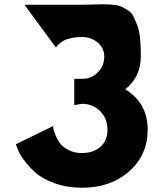

<svg xmlns="http://www.w3.org/2000/svg" viewBox="-20 -862 764 897"><path d="M242 -639 94 -840H367Q385 -840 417 -841Q449 -842 465 -842Q481 -842 506.5 -840Q532 -838 545 -832Q558 -826 576 -815Q594 -804 603 -786Q612 -768 621.5 -743Q631 -718 634.5 -682Q638 -646 638 -600Q638 -502 565 -445Q670 -381 670 -256Q670 -138 583.5 -61.5Q497 15 364 15Q293 15 235 -6Q177 -27 144.5 -56.5Q112 -86 90.5 -116Q69 -146 62 -167L54 -188L228 -273Q228 -268 229.5 -259.5Q231 -251 240 -229Q249 -207 262 -190.5Q275 -174 301.5 -160.5Q328 -147 363 -147Q416 -147 449 -176Q482 -205 482 -256Q482 -309 447.5 -343Q413 -377 363 -377L327 -371V-494H368Q407 -494 437 -524Q467 -554 467 -598Q467 -637 436.5 -663Q406 -689 365 -689Q336 -689 312.5 -684Q289 -679 276.5 -671.5Q264 -664 255.5 -656.5Q247 -649 244 -644Z"/></svg>

Font: Hussar
Style: BoldWeb
Weight: 700
Foundry: Cannot Into Space Fonts
Version: Version 2.00